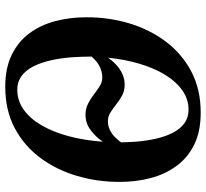

<svg xmlns="http://www.w3.org/2000/svg" viewBox="-47 -746 804 750"><g transform="rotate(90 355.0 -371.0)"><path d="M318.5 10.5Q245.5 10.5 193.8 -15Q142 -40.5 109.8 -84.2Q77.5 -128 62.5 -185Q47.5 -242 47.5 -306Q47 -392.5 70.8 -472.5Q94.5 -552.5 141.8 -615.8Q189 -679 258.8 -716Q328.5 -753 420 -753Q493.5 -753 544.8 -727.8Q596 -702.5 628.2 -658.5Q660.5 -614.5 675.5 -557.8Q690.5 -501 690.5 -438Q691 -351.5 667.5 -271Q644 -190.5 597 -127Q550 -63.5 480.5 -26.5Q411 10.5 318.5 10.5ZM330 -36.5Q373.5 -36.5 409 -62Q444.5 -87.5 470.5 -133Q496.5 -178.5 512.5 -239.2Q528.5 -300 533.5 -370.5Q515 -343 488.2 -323Q461.5 -303 428 -303Q405 -303 385.5 -312.8Q366 -322.5 349.2 -335.5Q332.5 -348.5 316.5 -358.5Q300.5 -368.5 284.5 -368.5Q265.5 -368.5 249.8 -362.5Q234 -356.5 222 -347Q210 -337.5 201 -326.5Q201 -306 201.8 -287.8Q202.5 -269.5 203.5 -252.5Q207 -205.5 216 -166.2Q225 -127 240.2 -97.8Q255.5 -68.5 277.8 -52.5Q300 -36.5 330 -36.5ZM452.5 -390.5Q472.5 -390.5 488.2 -398.5Q504 -406.5 516 -418.5Q528 -430.5 536 -442Q535.5 -457.5 535 -471.8Q534.5 -486 533.5 -499.5Q530 -542 521.5 -579.2Q513 -616.5 498.2 -644.8Q483.5 -673 461.5 -689.2Q439.5 -705.5 408 -705.5Q367.5 -705.5 333 -681.2Q298.5 -657 272.2 -614Q246 -571 229 -514Q212 -457 205.5 -391Q217.5 -408.5 233.5 -423.2Q249.5 -438 269 -447Q288.5 -456 310.5 -456Q334.5 -456 353 -446Q371.5 -436 387.5 -423.2Q403.5 -410.5 419.2 -400.5Q435 -390.5 452.5 -390.5Z"/></g></svg>

Font: Merriweather 60pt
Style: Bold Italic
Weight: 700
Italic angle: -7.8°
Version: Version 2.101